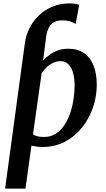

<svg xmlns="http://www.w3.org/2000/svg" viewBox="-20 -853 623 1127"><path d="M10 254 126 -600Q132.5 -649 154.8 -691.2Q177 -733.5 211.8 -765.5Q246.5 -797.5 291.2 -815.2Q336 -833 388.5 -833Q405 -833 419.8 -831Q434.5 -829 445 -824.5L424 -712Q408 -722.5 389 -728Q370 -733.5 346.5 -733.5Q318.5 -733.5 299 -723.8Q279.5 -714 267.8 -693Q256 -672 251 -638.5L233 -497Q248.5 -515 270.2 -531Q292 -547 319.5 -557Q347 -567 379.5 -567Q436 -567 473.2 -541.2Q510.5 -515.5 529.2 -468Q548 -420.5 548 -355.5Q548 -287 525.8 -222Q503.5 -157 461.8 -104.5Q420 -52 360.8 -21Q301.5 10 227 10Q212 10 196 7.5Q180 5 164.5 2L129.5 254ZM239.5 -49Q276.5 -49 305.5 -67Q334.5 -85 355.8 -115.8Q377 -146.5 390.8 -185.8Q404.5 -225 411.2 -268.2Q418 -311.5 418 -354Q418 -416 396.8 -455Q375.5 -494 335 -494Q310.5 -494 289.8 -483.5Q269 -473 252.5 -457Q236 -441 224.5 -424.5L173.5 -63.5Q187 -55.5 203.5 -52.2Q220 -49 239.5 -49Z"/></svg>

Font: Merriweather 20pt SemiBold
Style: Italic
Weight: 600
Italic angle: -7.8°
Version: Version 2.101